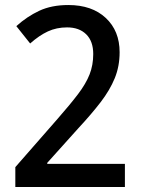

<svg xmlns="http://www.w3.org/2000/svg" viewBox="-20 -744 563 764"><path d="M477 0H41V-79L209 -271Q259 -328 290.5 -369.5Q322 -411 336.5 -448Q351 -485 351 -529Q351 -580 323 -607.5Q295 -635 247 -635Q205 -635 170.5 -619Q136 -603 100 -571L45 -640Q87 -678 136 -701Q185 -724 252 -724Q346 -724 401 -672.5Q456 -621 456 -536Q456 -480 436.5 -432.5Q417 -385 380.5 -337.5Q344 -290 292 -234L168 -96V-92H477Z"/></svg>

Font: Noto Sans Gujarati UI SemiCondensed Medium
Style: Regular
Weight: 500
Width: 4
Designer: Jelle Bosma - Monotype Design Team, Universal Thirst
Foundry: Monotype Imaging Inc.
Version: Version 2.106; ttfautohint (v1.8.4.7-5d5b)